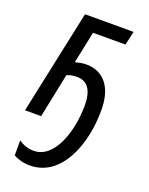

<svg xmlns="http://www.w3.org/2000/svg" viewBox="-146 -611 719 929"><g transform="rotate(20 213.5 -146.5)"><path d="M126 243C285 243 360 54 360 -124C361 -248 303 -310 217 -310C196 -310 179 -306 160 -301L194 -465H361L377 -536H127L13 0H96L143 -228C159 -235 176 -238 195 -238C249 -238 277 -198 277 -121C276 22 222 170 119 170C89 170 63 160 41 145V222C64 235 92 243 126 243Z"/></g></svg>

Font: Noto Sans Display SemiCondensed
Style: Italic
Weight: 400
Width: 4
Italic angle: -12°
Designer: Monotype Design Team
Foundry: Monotype Imaging Inc.
Version: Version 1.900